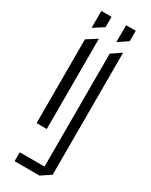

<svg xmlns="http://www.w3.org/2000/svg" viewBox="-214 -668 716 913"><g transform="rotate(30 143.5 -211.5)"><path d="M49 -8V-468L104 -503H105V-8ZM49 -532V-624H105V-567L50 -532ZM185 201V-468L237 -503H238V166L186 201ZM49 201V152H185V201ZM185 -532V-624H238V-567L186 -532Z"/></g></svg>

Font: Foldit Light
Style: Regular
Weight: 300
Version: Version 1.003